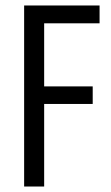

<svg xmlns="http://www.w3.org/2000/svg" viewBox="-20 -680 404 700"><path d="M68 0V-660H141V0ZM90 -301V-365H318V-301ZM90 -595V-660H343V-595Z"/></svg>

Font: Bricolage Grotesque 24pt Condensed Light
Style: Regular
Weight: 300
Width: 3
Designer: Mathieu Triay
Foundry: Atelier Triay
Version: Version 1.001;gftools[0.9.33.dev8+g029e19f]